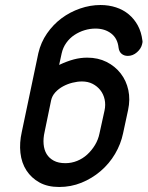

<svg xmlns="http://www.w3.org/2000/svg" viewBox="-20 -746 589 766"><path d="M377 -214 397 -305Q402 -328 397.5 -349Q393 -370 380.5 -386Q368 -402 349.5 -411.5Q331 -421 307 -421Q289 -421 269 -416Q249 -411 231.5 -401.5Q214 -392 201 -378Q188 -364 184 -346L158 -220Q152 -194 154 -171Q156 -148 166 -131.5Q176 -115 194.5 -105Q213 -95 241 -95Q265 -95 287.5 -104Q310 -113 328 -129.5Q346 -146 359 -167.5Q372 -189 377 -214ZM471 -214Q462 -171 439 -132Q416 -93 381.5 -63.5Q347 -34 305 -17Q263 0 216 0Q170 0 137.5 -18Q105 -36 85.5 -66Q66 -96 61.5 -136Q57 -176 67 -220L133 -534Q143 -577 167.5 -612.5Q192 -648 225.5 -673Q259 -698 299.5 -712Q340 -726 381 -726Q414 -726 443 -716.5Q472 -707 494 -688.5Q516 -670 530 -644Q544 -618 548 -585Q549 -582 548.5 -577.5Q548 -573 547 -570Q543 -552 526.5 -537.5Q510 -523 490 -523Q475 -523 465 -531.5Q455 -540 453 -556Q449 -593 423.5 -612.5Q398 -632 361 -632Q339 -632 317.5 -625.5Q296 -619 277 -606.5Q258 -594 244.5 -575Q231 -556 226 -533L216 -487Q248 -502 274.5 -509Q301 -516 328 -516Q371 -516 405 -499Q439 -482 461.5 -453Q484 -424 492 -386.5Q500 -349 491 -307Z"/></svg>

Font: VDS
Style: Italic
Weight: 400
Designer: artmaker
Foundry: artmaker
Version: Version 1.000 2009 initial release